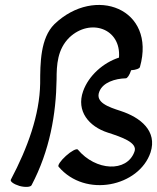

<svg xmlns="http://www.w3.org/2000/svg" viewBox="-20 -722 622 760"><path d="M105 11C177 -126 202 -270 204 -408C204 -465 207 -527 255 -574C337 -651 460 -610 451 -494C389 -474 331 -423 309 -361C281 -282 332 -221 407 -197C459 -180 527 -158 512 -121C482 -39 359 -45 288 -130C283 -135 262 -124 241 -105C220 -86 207 -67 212 -62C318 63 531 16 576 -119C603 -203 537 -257 457 -283C411 -298 356 -316 373 -359C387 -396 436 -411 478 -412C484 -412 493 -425 499 -444C518 -445 533 -451 534 -457C599 -688 356 -781 195 -626C140 -571 139 -473 139 -392C137 -267 89 -136 23 -11C19 -4 34 7 57 14C79 20 101 19 105 11Z"/></svg>

Font: Nupuram Condensed Oblique
Style: Regular
Weight: 400
Width: 3
Designer: Santhosh Thottingal (santhosh.thottingal@gmail.com)
Foundry: SMC
Version: Version 1.000